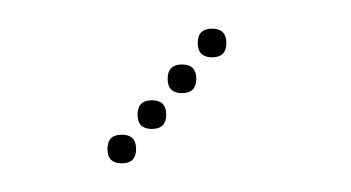

<svg xmlns="http://www.w3.org/2000/svg" viewBox="-20 -752 245 134"><path d="M65 -638Q55 -638 55 -648Q55 -658 65 -658Q75 -658 75 -648Q75 -638 65 -638ZM86 -662Q76 -662 76 -672Q76 -682 86 -682Q96 -682 96 -672Q96 -662 86 -662ZM107 -687Q97 -687 97 -697Q97 -707 107 -707Q117 -707 117 -697Q117 -687 107 -687ZM128 -712Q118 -712 118 -722Q118 -732 128 -732Q138 -732 138 -722Q138 -712 128 -712Z"/></svg>

Font: Raleway Dots 
Style: Regular
Weight: 400
Version: Version 1.000